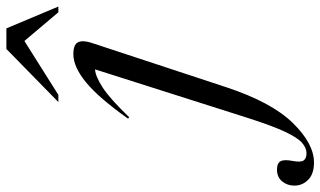

<svg xmlns="http://www.w3.org/2000/svg" viewBox="-408 -551 1004 602"><g transform="rotate(-90 94.0 -250.0)"><path d="M121.5 -42.5Q74.5 99.5 9.5 166Q-55.5 232.5 -114.5 232.5Q-150.5 232.5 -168.8 214.2Q-187 196 -187 171Q-187 149 -173.8 132.8Q-160.5 116.5 -137 116.5Q-116.5 116.5 -110.5 127.8Q-104.5 139 -109.5 165Q-114.5 191 -108 200Q-101.5 209 -85.5 209Q-69 209 -53 195.2Q-37 181.5 -18.2 141.8Q0.5 102 25.5 24L177.5 -454Q156 -453 120.2 -429.8Q84.5 -406.5 27.5 -347L23 -350.5Q87.5 -441.5 136.2 -481.8Q185 -522 225 -522Q255.5 -522 262.5 -507.2Q269.5 -492.5 261 -466ZM75 -569 241.5 -732H306L374.5 -569H356.5L266.5 -675.5L97.5 -569Z"/></g></svg>

Font: Newsreader 72pt
Style: Italic
Weight: 400
Italic angle: -17°
Designer: Hugues Gentile
Foundry: Production Type
Version: Version 1.003; ttfautohint (v1.8.3)